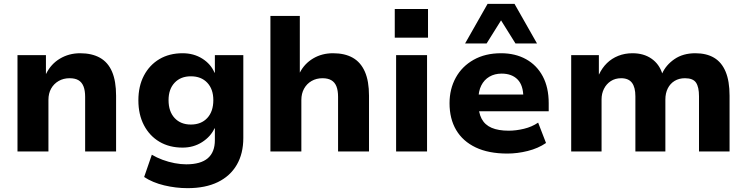

<svg xmlns="http://www.w3.org/2000/svg" viewBox="-20 -788 3888 999"><path d="M71 0V-501H219V-404H220Q245 -455 292 -483Q339 -511 397 -511Q458 -511 500 -487.5Q542 -464 563 -415Q584 -366 584 -290V0H423V-284Q423 -317 414.5 -338.5Q406 -360 388.5 -370.5Q371 -381 342 -381Q310 -381 285 -366.5Q260 -352 246 -327Q232 -302 232 -268V0Z M956 191Q895 191 834.5 176.5Q774 162 730 133L770 17Q795 32 826 43.5Q857 55 889 61Q921 67 949 67Q1024 67 1061 35.5Q1098 4 1098 -59V-120H1096Q1076 -77 1031.5 -48.5Q987 -20 930 -20Q861 -20 809.5 -50.5Q758 -81 729 -136.5Q700 -192 700 -266Q700 -340 729 -395Q758 -450 809.5 -480.5Q861 -511 930 -511Q988 -511 1032.5 -483Q1077 -455 1096 -410H1098V-501H1246V-70Q1246 11 1212 69.5Q1178 128 1113.5 159.5Q1049 191 956 191ZM973 -140Q1027 -140 1058.5 -174Q1090 -208 1090 -267Q1090 -324 1058.5 -357.5Q1027 -391 973 -391Q920 -391 888.5 -357.5Q857 -324 857 -267Q857 -208 888.5 -174Q920 -140 973 -140Z M1387 0V-705H1540V-410Q1564 -457 1609.5 -484Q1655 -511 1713 -511Q1774 -511 1815.5 -487.5Q1857 -464 1878.5 -415Q1900 -366 1900 -290V0H1739V-284Q1739 -317 1730.5 -338.5Q1722 -360 1704 -370.5Q1686 -381 1658 -381Q1626 -381 1601 -366.5Q1576 -352 1562 -326.5Q1548 -301 1548 -268V0Z M2034 -592V-741H2207V-592ZM2041 0V-501H2202V0Z M2620 11Q2522 11 2455 -21Q2388 -53 2353.5 -111.5Q2319 -170 2319 -251Q2319 -325 2351.5 -384Q2384 -443 2444.5 -477Q2505 -511 2587 -511Q2661 -511 2717 -480Q2773 -449 2804 -391Q2835 -333 2835 -251V-209H2447V-296H2716L2703 -281Q2703 -344 2673 -374.5Q2643 -405 2590 -405Q2554 -405 2526.5 -389Q2499 -373 2484 -343Q2469 -313 2469 -269V-254Q2469 -202 2486 -170Q2503 -138 2538 -123Q2573 -108 2627 -108Q2665 -108 2706.5 -118Q2748 -128 2780 -150L2821 -44Q2780 -16 2726 -2.5Q2672 11 2620 11ZM2400 -562 2517 -768H2657L2774 -562H2662L2587 -682L2512 -562Z M2952 0V-501H3096V-401H3097Q3113 -435 3138 -459.5Q3163 -484 3197 -497.5Q3231 -511 3271 -511Q3329 -511 3369.5 -483Q3410 -455 3426 -405H3425Q3445 -450 3489.5 -480.5Q3534 -511 3598 -511Q3656 -511 3695.5 -487.5Q3735 -464 3755.5 -415Q3776 -366 3776 -290V0H3617V-287Q3617 -335 3601.5 -358Q3586 -381 3544 -381Q3513 -381 3490 -367Q3467 -353 3454.5 -328Q3442 -303 3442 -270V0H3286V-287Q3286 -334 3268 -357.5Q3250 -381 3212 -381Q3181 -381 3158 -366Q3135 -351 3122.5 -326Q3110 -301 3110 -271V0Z"/></svg>

Font: Nunito Sans 8pt ExtraBold
Style: Regular
Weight: 800
Version: Version 3.101;gftools[0.9.27]